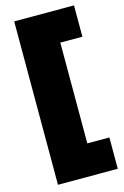

<svg xmlns="http://www.w3.org/2000/svg" viewBox="-130 -801 637 983"><g transform="rotate(-15 188.5 -309.0)"><path d="M50 -742H367V-576H250V-42H367V124H50Z"/></g></svg>

Font: MontserratBlack
Style: Regular
Weight: 900
Designer: Julieta Ulanovsky
Foundry: Julieta Ulanovsky
Version: Version 4.000